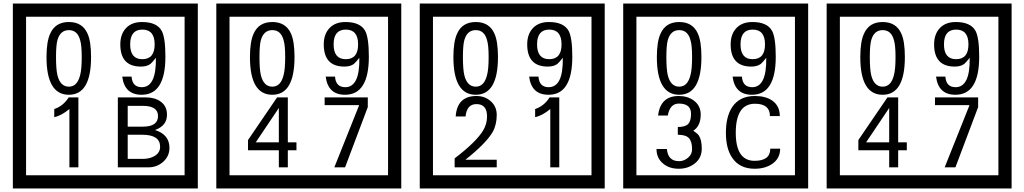

<svg xmlns="http://www.w3.org/2000/svg" viewBox="-20 -980 5815 1090"><path d="M1103 90H53V-960H1103ZM1028 15V-885H128V15ZM497 -656Q497 -442 371 -442Q244 -442 244 -656Q244 -744 265 -789Q294 -855 371 -855Q448 -855 477 -789Q497 -745 497 -656ZM444 -656Q444 -723 435 -752Q420 -809 371 -809Q322 -809 306 -752Q298 -723 298 -656Q298 -587 306 -553Q322 -488 371 -488Q419 -488 435 -554Q444 -587 444 -656ZM919 -658Q919 -442 784 -442Q687 -442 674 -545H727Q731 -485 785 -485Q868 -485 865 -652Q844 -625 834 -617Q814 -602 780 -602Q663 -602 663 -728Q663 -786 695.5 -820.5Q728 -855 786 -855Q870 -855 898 -805Q919 -766 919 -658ZM858 -728Q858 -812 788 -812Q719 -812 719 -728Q719 -644 788 -644Q858 -644 858 -728ZM425 -30H374V-361Q328 -323 288 -315V-361Q339 -378 370 -427H425ZM942 -141Q942 -93 906.5 -61.5Q871 -30 823 -30H649V-427H808Q859 -427 891 -404Q928 -378 928 -329Q928 -266 860 -242Q942 -216 942 -141ZM877 -321Q877 -379 792 -379H705V-261H791Q877 -261 877 -321ZM889 -147Q889 -215 788 -215H705V-78H791Q828 -78 855 -93Q889 -112 889 -147Z M2258 90H1208V-960H2258ZM2183 15V-885H1283V15ZM1652 -656Q1652 -442 1526 -442Q1399 -442 1399 -656Q1399 -744 1420 -789Q1449 -855 1526 -855Q1603 -855 1632 -789Q1652 -745 1652 -656ZM1599 -656Q1599 -723 1590 -752Q1575 -809 1526 -809Q1477 -809 1461 -752Q1453 -723 1453 -656Q1453 -587 1461 -553Q1477 -488 1526 -488Q1574 -488 1590 -554Q1599 -587 1599 -656ZM2074 -658Q2074 -442 1939 -442Q1842 -442 1829 -545H1882Q1886 -485 1940 -485Q2023 -485 2020 -652Q1999 -625 1989 -617Q1969 -602 1935 -602Q1818 -602 1818 -728Q1818 -786 1850.5 -820.5Q1883 -855 1941 -855Q2025 -855 2053 -805Q2074 -766 2074 -658ZM2013 -728Q2013 -812 1943 -812Q1874 -812 1874 -728Q1874 -644 1943 -644Q2013 -644 2013 -728ZM1663 -127H1614V-30H1563V-127H1388V-185L1553 -427H1614V-172H1663ZM1563 -172V-367L1432 -172ZM2068 -372 1939 -30H1878L2019 -383H1823V-427H2068Z M3413 90H2363V-960H3413ZM3338 15V-885H2438V15ZM2807 -656Q2807 -442 2681 -442Q2554 -442 2554 -656Q2554 -744 2575 -789Q2604 -855 2681 -855Q2758 -855 2787 -789Q2807 -745 2807 -656ZM2754 -656Q2754 -723 2745 -752Q2730 -809 2681 -809Q2632 -809 2616 -752Q2608 -723 2608 -656Q2608 -587 2616 -553Q2632 -488 2681 -488Q2729 -488 2745 -554Q2754 -587 2754 -656ZM3229 -658Q3229 -442 3094 -442Q2997 -442 2984 -545H3037Q3041 -485 3095 -485Q3178 -485 3175 -652Q3154 -625 3144 -617Q3124 -602 3090 -602Q2973 -602 2973 -728Q2973 -786 3005.5 -820.5Q3038 -855 3096 -855Q3180 -855 3208 -805Q3229 -766 3229 -658ZM3168 -728Q3168 -812 3098 -812Q3029 -812 3029 -728Q3029 -644 3098 -644Q3168 -644 3168 -728ZM2800 -30H2561V-81Q2682 -173 2722 -238Q2745 -276 2745 -319Q2745 -389 2685 -389Q2630 -389 2623 -319H2567Q2575 -435 2685 -435Q2733 -435 2766.5 -405Q2800 -375 2800 -327Q2800 -271 2776 -229Q2738 -165 2622 -73H2800ZM3155 -30H3104V-361Q3058 -323 3018 -315V-361Q3069 -378 3100 -427H3155Z M4568 90H3518V-960H4568ZM4493 15V-885H3593V15ZM3962 -656Q3962 -442 3836 -442Q3709 -442 3709 -656Q3709 -744 3730 -789Q3759 -855 3836 -855Q3913 -855 3942 -789Q3962 -745 3962 -656ZM3909 -656Q3909 -723 3900 -752Q3885 -809 3836 -809Q3787 -809 3771 -752Q3763 -723 3763 -656Q3763 -587 3771 -553Q3787 -488 3836 -488Q3884 -488 3900 -554Q3909 -587 3909 -656ZM4384 -658Q4384 -442 4249 -442Q4152 -442 4139 -545H4192Q4196 -485 4250 -485Q4333 -485 4330 -652Q4309 -625 4299 -617Q4279 -602 4245 -602Q4128 -602 4128 -728Q4128 -786 4160.5 -820.5Q4193 -855 4251 -855Q4335 -855 4363 -805Q4384 -766 4384 -658ZM4323 -728Q4323 -812 4253 -812Q4184 -812 4184 -728Q4184 -644 4253 -644Q4323 -644 4323 -728ZM3964 -136Q3964 -84 3925.5 -53Q3887 -22 3834 -22Q3779 -22 3745 -51Q3707 -82 3707 -134H3766Q3772 -65 3835 -65Q3863 -65 3886 -84.5Q3909 -104 3909 -132Q3909 -177 3891 -196Q3873 -215 3828 -215V-259Q3870 -259 3886.5 -276Q3903 -293 3903 -334Q3903 -392 3834 -392Q3783 -392 3771 -324H3716Q3729 -435 3833 -435Q3884 -435 3919 -409Q3958 -380 3958 -330Q3958 -265 3916 -238Q3940 -222 3948 -210Q3964 -185 3964 -136ZM4409 -136Q4409 -80 4363 -49Q4323 -22 4264 -22Q4179 -22 4137 -84Q4101 -136 4101 -226Q4101 -317 4136 -371Q4178 -435 4265 -435Q4327 -435 4364 -409Q4407 -379 4407 -321H4351Q4351 -391 4266 -391Q4157 -391 4157 -226Q4157 -67 4264 -67Q4353 -67 4353 -136Z M5723 90H4673V-960H5723ZM5648 15V-885H4748V15ZM5117 -656Q5117 -442 4991 -442Q4864 -442 4864 -656Q4864 -744 4885 -789Q4914 -855 4991 -855Q5068 -855 5097 -789Q5117 -745 5117 -656ZM5064 -656Q5064 -723 5055 -752Q5040 -809 4991 -809Q4942 -809 4926 -752Q4918 -723 4918 -656Q4918 -587 4926 -553Q4942 -488 4991 -488Q5039 -488 5055 -554Q5064 -587 5064 -656ZM5539 -658Q5539 -442 5404 -442Q5307 -442 5294 -545H5347Q5351 -485 5405 -485Q5488 -485 5485 -652Q5464 -625 5454 -617Q5434 -602 5400 -602Q5283 -602 5283 -728Q5283 -786 5315.5 -820.5Q5348 -855 5406 -855Q5490 -855 5518 -805Q5539 -766 5539 -658ZM5478 -728Q5478 -812 5408 -812Q5339 -812 5339 -728Q5339 -644 5408 -644Q5478 -644 5478 -728ZM5128 -127H5079V-30H5028V-127H4853V-185L5018 -427H5079V-172H5128ZM5028 -172V-367L4897 -172ZM5533 -372 5404 -30H5343L5484 -383H5288V-427H5533Z"/></svg>

Font: Unicode BMP Fallback SIL
Style: Regular
Weight: 400
Foundry: NRSI, SIL International
Version: Version 5.1 Based on Unicode 5.1